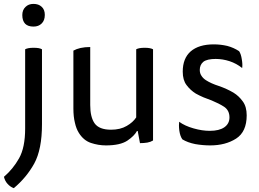

<svg xmlns="http://www.w3.org/2000/svg" viewBox="-36 -731 1339 991"><path d="M180.7 -476.6Q173.8 -480.5 164.1 -482.4Q153.3 -484.4 137.7 -484.4Q122.1 -484.4 111.3 -482.4Q100.6 -480.5 93.8 -476.6Q93.8 -340.8 93.8 -67.4Q93.8 30.3 62.5 85.9Q31.2 141.6 -15.6 181.6Q-10.7 203.1 2.9 217.8Q16.6 233.4 35.2 240.2Q100.6 185.5 140.6 113.3Q180.7 40 180.7 -89.8Q180.7 -218.8 180.7 -476.6ZM136.7 -710.9Q111.3 -710.9 95.7 -695.3Q79.1 -679.7 79.1 -653.3Q79.1 -624 93.8 -608.4Q108.4 -593.8 136.7 -593.8Q163.1 -593.8 178.7 -609.4Q195.3 -625 195.3 -654.3Q195.3 -681.6 178.7 -696.3Q163.1 -710.9 136.7 -710.9Z M674.8 -54.7Q677.7 -39.1 686.5 7.8Q707 7.8 724.6 4.9Q741.2 2 753.9 -5.9Q753.9 -163.1 753.9 -476.6Q747.1 -480.5 736.3 -482.4Q726.6 -484.4 710.9 -484.4Q695.3 -484.4 684.6 -482.4Q673.8 -480.5 667 -476.6Q667 -359.4 667 -125Q650.4 -99.6 618.2 -81.1Q585 -61.5 537.1 -61.5Q475.6 -61.5 452.1 -94.7Q429.7 -127 429.7 -188.5Q429.7 -288.1 429.7 -488.3Q402.3 -488.3 379.9 -483.4Q358.4 -478.5 342.8 -469.7Q342.8 -455.1 342.8 -426.8Q342.8 -362.3 342.8 -170.9Q342.8 -128.9 350.6 -97.7Q357.4 -66.4 371.1 -44.9Q395.5 -5.9 433.6 6.8Q471.7 19.5 510.7 19.5Q584 19.5 621.1 -4.9Q657.2 -29.3 670.9 -54.7Q671.9 -54.7 674.8 -54.7Z M888.7 -102.5Q887.7 -94.7 887.7 -84Q887.7 -72.3 889.6 -56.6Q893.6 -28.3 905.3 -11.7Q932.6 4.9 971.7 12.7Q1010.7 19.5 1048.8 19.5Q1127.9 19.5 1182.6 -15.6Q1237.3 -50.8 1237.3 -135.7Q1237.3 -180.7 1216.8 -208Q1197.3 -235.4 1168.9 -252.9Q1133.8 -273.4 1093.8 -287.1Q1053.7 -299.8 1026.4 -317.4Q1011.7 -327.1 1003.9 -339.8Q995.1 -352.5 995.1 -370.1Q995.1 -396.5 1013.7 -412.1Q1033.2 -426.8 1077.1 -426.8Q1113.3 -426.8 1149.4 -415Q1184.6 -403.3 1213.9 -379.9Q1216.8 -398.4 1211.9 -425.8Q1208 -452.1 1198.2 -466.8Q1169.9 -485.4 1136.7 -494.1Q1102.5 -502 1067.4 -502Q990.2 -502 948.2 -465.8Q907.2 -429.7 907.2 -361.3Q907.2 -317.4 926.8 -292Q946.3 -265.6 974.6 -248Q994.1 -237.3 1014.6 -228.5Q1036.1 -220.7 1055.7 -212.9Q1093.8 -197.3 1121.1 -179.7Q1148.4 -161.1 1148.4 -125Q1148.4 -92.8 1122.1 -74.2Q1095.7 -55.7 1046.9 -55.7Q1006.8 -55.7 962.9 -68.4Q918 -81.1 888.7 -102.5Z"/></svg>

Font: cl
Style: Regular
Weight: 400
Designer: Mitja Miklavcic
Version: Version 1.0